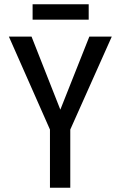

<svg xmlns="http://www.w3.org/2000/svg" viewBox="-20 -887 570 907"><path d="M134 -794H399V-867H134ZM216 0H312V-275L508 -714H402L265 -369L129 -714H22L216 -275Z"/></svg>

Font: Noto Sans Mono Condensed Medium
Style: Regular
Weight: 500
Width: 3
Designer: Monotype Design Team
Foundry: Monotype Imaging Inc.
Version: Version 2.014